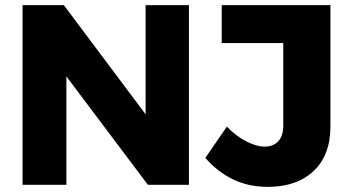

<svg xmlns="http://www.w3.org/2000/svg" viewBox="-20 -721 1365 749"><path d="M68 -701H229L596 -211L548 -195V-701H717V0H557L190 -488L239 -504V0H68ZM1269 -228Q1269 -115 1203 -53.5Q1137 8 1025 8Q949 8 888.5 -21.5Q828 -51 781 -105L865 -227Q903 -188 942.5 -168.5Q982 -149 1012 -149Q1046 -149 1065.5 -170Q1085 -191 1085 -232V-553H845V-701H1269Z"/></svg>

Font: Alexandria
Style: Bold
Weight: 700
Designer: Mohamed Gaber
Foundry: Kief Type Foundry
Version: Version 5.100